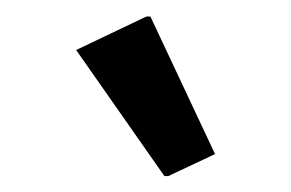

<svg xmlns="http://www.w3.org/2000/svg" viewBox="-20 -777 356 235"><path d="M159.2 -756.8H164.1L243.2 -588.4L186 -561.5H181.2L73.2 -715.8Z"/></svg>

Font: Nova Slim
Style: Book
Weight: 400
Version: Version 2.000